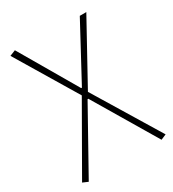

<svg xmlns="http://www.w3.org/2000/svg" viewBox="-168 -583 782 868"><g transform="rotate(-30 223.0 -149.0)"><path d="M38 192 10 180 206 -162 16 -478 46 -490 220 -192H224L378 -478H412L238 -162L446 180L418 192L224 -134H220Z"/></g></svg>

Font: Source Sans 3
Style: Regular
Weight: 200
Designer: Paul D. Hunt
Foundry: Adobe
Version: Version 3.046;hotconv 1.0.118;makeotfexe 2.5.65603